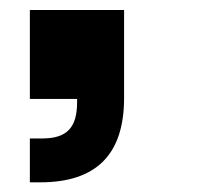

<svg xmlns="http://www.w3.org/2000/svg" viewBox="-20 -136 405 389"><path d="M40.5 233.4H61.5C175.3 233.4 231.4 176.8 231.4 62.5V-115.7H40.5V64.5H136.2V70.8C136.2 122.6 115.7 144.5 65.4 144.5H40.5Z"/></svg>

Font: Raveo ExtraBold
Style: Regular
Weight: 800
Designer: Jakub Foglar, Rasmus Andersson (Inter)
Foundry: Jakubfoglar.com
Version: Version 1.100;Glyphs 3.2.3 (3260)